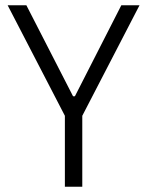

<svg xmlns="http://www.w3.org/2000/svg" viewBox="-20 -708 559 728"><path d="M226 0V-269L9 -688H80L257 -343H264L440 -688H509L292 -269V0Z"/></svg>

Font: Saira Semi Condensed Light
Style: Regular
Weight: 300
Width: 4
Designer: Hector Gatti with collaboration of the Omnibus-Type team
Foundry: Omnibus-Type
Version: Version 1.001; ttfautohint (v1.8)